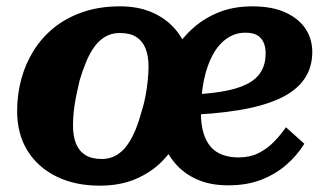

<svg xmlns="http://www.w3.org/2000/svg" viewBox="-20 -571 1030 605"><path d="M699 13Q642 13 600 -6Q558 -25 530.5 -58Q503 -91 489.5 -132Q476 -173 476 -217Q476 -264 488 -312Q500 -360 524 -402.5Q548 -445 584 -478.5Q620 -512 667.5 -531.5Q715 -551 775 -551Q838 -551 880 -531.5Q922 -512 943 -480Q964 -448 964 -407Q964 -357 937.5 -320Q911 -283 859 -259.5Q807 -236 730 -223.5Q653 -211 552 -208L557 -272Q627 -274 676.5 -282Q726 -290 757 -305.5Q788 -321 802.5 -345Q817 -369 817 -403Q817 -424 810 -438.5Q803 -453 789.5 -460.5Q776 -468 753 -468Q721 -468 694.5 -449.5Q668 -431 650 -397.5Q632 -364 622.5 -318Q613 -272 613 -218Q613 -168 627 -136Q641 -104 667.5 -89.5Q694 -75 732 -75Q767 -75 793.5 -88Q820 -101 841.5 -122.5Q863 -144 881 -170L939 -118Q916 -81 882 -51.5Q848 -22 803 -4.5Q758 13 699 13ZM358 -551Q415 -551 458 -532.5Q501 -514 529.5 -482Q558 -450 572 -408Q586 -366 586 -317Q586 -273 576 -227Q566 -181 544.5 -138Q523 -95 489 -61Q455 -27 406.5 -6.5Q358 14 294 14Q217 14 158.5 -14.5Q100 -43 67 -95.5Q34 -148 34 -222Q34 -273 47 -321.5Q60 -370 86 -411.5Q112 -453 150.5 -484Q189 -515 241 -533Q293 -551 358 -551ZM231 -318Q225 -293 220 -268.5Q215 -244 212.5 -220.5Q210 -197 210 -175Q210 -142 219.5 -118.5Q229 -95 249 -82.5Q269 -70 301 -70Q326 -70 346 -81.5Q366 -93 381 -114Q396 -135 407 -162Q418 -189 426 -219Q434 -244 438.5 -268.5Q443 -293 445.5 -317Q448 -341 448 -362Q448 -395 438.5 -418.5Q429 -442 409.5 -454.5Q390 -467 357 -467Q332 -467 312 -455.5Q292 -444 277 -423Q262 -402 251 -375Q240 -348 231 -318Z"/></svg>

Font: Roboto Serif 20pt
Style: Bold Italic
Weight: 700
Italic angle: -10°
Version: Version 1.007